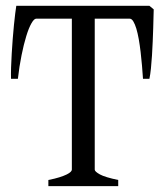

<svg xmlns="http://www.w3.org/2000/svg" viewBox="-20 -635 571 655"><path d="M145 0V-21Q167.5 -25.4 182.9 -30.3Q198.2 -35.2 207.5 -39.8Q216.8 -44.4 220.9 -48.6Q225.1 -52.7 225.1 -56.2V-571.3H103.5Q96.2 -571.3 87.2 -555.4Q78.1 -539.6 69.6 -511.7Q61 -483.9 53.5 -446.5Q45.9 -409.2 41 -366.2H17.6Q17.1 -382.8 17.8 -405.3Q18.6 -427.7 20 -452.4Q21.5 -477.1 23.4 -502.4Q25.4 -527.8 27.6 -550Q29.8 -572.3 32 -589.6Q34.2 -606.9 35.6 -615.2H489.7L504.4 -603Q503.9 -594.7 503.7 -577.9Q503.4 -561 502.7 -539.6Q502 -518.1 501 -493.7Q500 -469.2 498.5 -445.8Q497.1 -422.4 494.9 -401.4Q492.7 -380.4 489.7 -366.2H467.8Q466.3 -387.7 464.4 -411.4Q462.4 -435.1 459.7 -457.8Q457 -480.5 453.4 -501.2Q449.7 -522 445.1 -537.4Q440.4 -552.7 434.8 -562Q429.2 -571.3 422.4 -571.3H303.2V-56.2Q303.2 -49.8 320.8 -40Q338.4 -30.3 383.3 -21V0Z"/></svg>

Font: Gentium Plus
Style: Regular
Weight: 400
Designer: J. Victor Gaultney, Annie Olsen, Iska Routamaa
Foundry: SIL International
Version: Version 1.510